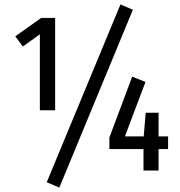

<svg xmlns="http://www.w3.org/2000/svg" viewBox="-20 -770 811 867"><path d="M229 -272H160V-615L83 -560L49 -606L166 -689H229ZM580 -726 248 77 191 53 524 -750ZM739 -97H696V0H628V-97H474V-149L577 -424L637 -400L544 -154H629L638 -261H696V-154H739Z"/></svg>

Font: Fira Sans Compressed
Style: Regular
Weight: 400
Width: 1
Designer: bBox Type GmbH & Carrois Corporate GbR & Edenspiekermann AG
Foundry: bBox Type GmbH & Carrois Corporate GbR & Edenspiekermann AG
Version: Version 4.301